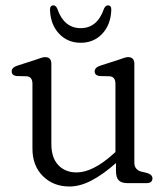

<svg xmlns="http://www.w3.org/2000/svg" viewBox="-20 -683 628 716"><path d="M101 -128.5V-370.5Q101 -396.5 80 -398.5L41 -399.5Q23.5 -402.5 23.5 -416.5Q23.5 -431 44 -438L109.5 -459Q120.5 -462.5 130.5 -466.2Q140.5 -470 148 -470Q171.5 -470 171.5 -445V-146.5Q171.5 -94.5 197.5 -67.2Q223.5 -40 265.5 -40Q325.5 -40 401 -107.5L410.5 -116V-370.5Q410.5 -396.5 389.5 -398.5L350.5 -399.5Q333 -402.5 333 -416.5Q333 -431 353.5 -438L419 -459Q430 -462.5 440 -466.2Q450 -470 457.5 -470Q481 -470 481 -445V-77Q481 -50 507 -43L528 -38Q548.5 -32 548.5 -18Q548.5 0 525.5 0H456Q433.5 0 423 -10.2Q412.5 -20.5 412.5 -46V-75Q364.5 -32.5 321.5 -10Q278.5 12.5 239 12.5Q179 12.5 140 -26.2Q101 -65 101 -128.5ZM281 -578Q343 -578 368 -651Q373.5 -663 382.5 -663Q396 -663 395 -644.5Q392.5 -590 361 -556.8Q329.5 -523.5 281 -523.5Q232.5 -523.5 200.8 -556.8Q169 -590 166.5 -644.5Q165.5 -663 179.5 -663Q188 -663 193.5 -651Q218.5 -578 281 -578Z"/></svg>

Font: Fraunces 9pt SuperSoft Light
Style: Regular
Weight: 300
Version: Version 1.000;[b76b70a41]